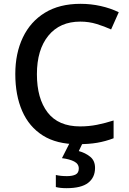

<svg xmlns="http://www.w3.org/2000/svg" viewBox="-20 -744 673 1004"><path d="M400 -631Q293 -631 233 -557.5Q173 -484 173 -356Q173 -229 229 -156Q285 -83 399 -83Q445 -83 487.5 -91.5Q530 -100 574 -114V-21Q532 -5 488.5 2.5Q445 10 386 10Q276 10 204 -35.5Q132 -81 96 -163.5Q60 -246 60 -357Q60 -465 99.5 -548Q139 -631 215 -677.5Q291 -724 401 -724Q455 -724 506.5 -712.5Q558 -701 601 -680L561 -590Q526 -606 485.5 -618.5Q445 -631 400 -631ZM477 134Q477 184 441 212Q405 240 328 240Q294 240 272 234V171Q297 177 330 177Q359 177 375.5 168.5Q392 160 392 137Q392 113 368 100.5Q344 88 304 83L346 0H414L392 46Q426 55 451.5 75.5Q477 96 477 134Z"/></svg>

Font: Noto Sans Medium
Style: Regular
Weight: 500
Designer: Monotype Design Team
Foundry: Monotype Imaging Inc.
Version: Version 2.007